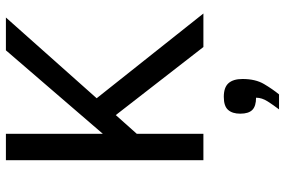

<svg xmlns="http://www.w3.org/2000/svg" viewBox="-179 -537 975 657"><g transform="rotate(-90 308.5 -208.5)"><path d="M476.1 0 243.2 -299.8 179.2 -228V0H88.9V-675.8H179.2V-344.2L464.8 -675.8H577.1L300.8 -365.2L590.8 0ZM262.7 258.8Q276.9 240.2 289.8 220.2Q302.7 200.2 302.7 180.2Q273.9 180.2 261 167.5Q248 154.8 248 126Q248 99.1 261 84.5Q273.9 69.8 305.7 69.8Q337.9 69.8 352.3 85.9Q366.7 102.1 366.7 133.8Q366.7 178.2 349.4 207.5Q332 236.8 314 258.8Z"/></g></svg>

Font: Lorenzo Sans
Style: Regular
Weight: 400
Foundry: Intel Corporation
Version: Version 1.00; ttfautohint (v1.5)